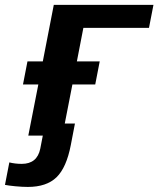

<svg xmlns="http://www.w3.org/2000/svg" viewBox="-47 -548 667 776"><path d="M573.2 -528.3 555.2 -435.5H290L263.7 -299.8H356L337.9 -206.5H245.6L214.8 -48.8H255.9L239.3 37.6Q221.7 129.4 181.4 168.5Q141.1 207.5 65.4 207.5Q42.5 207.5 14.9 204.8Q-12.7 202.1 -26.9 199.2L-9.3 108.4Q14.2 114.3 41 114.3Q103 114.3 115.7 53.2L126 0H67.4L107.9 -206.5H45.9L64 -299.8H126L170.4 -528.3Z"/></svg>

Font: Liberation Mono
Style: Bold Italic
Weight: 700
Italic angle: -12°
Monospace: yes
Designer: Steve Matteson
Foundry: Ascender Corporation
Version: Version 2.1.5